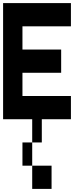

<svg xmlns="http://www.w3.org/2000/svg" viewBox="-20 -1050 540 1240"><path d="M438 -1030V-880H125V-730H375V-580H125V-430H438V-280H250V-130H188V-280H0V-1030ZM125 -130H188V20H125ZM188 170V20H313V170Z"/></svg>

Font: 2P VHS
Style: Regular
Weight: 400
Designer: CodeMan38
Foundry: CodeMan38
Version: Version 3.000